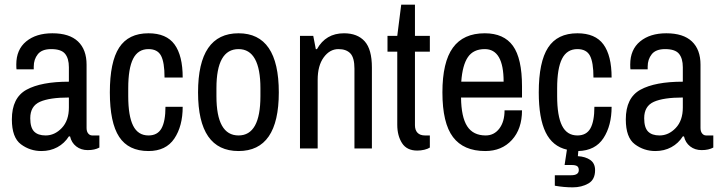

<svg xmlns="http://www.w3.org/2000/svg" viewBox="-20 -638 3097 825"><path d="M352 -360V-88Q352 -73 359 -64.5Q366 -56 376 -56H407V-4Q387 7 357 7Q328 7 307.5 -9Q287 -25 281 -52H276Q257 -22 226.5 -5.5Q196 11 158 11Q109 11 70 -18Q31 -47 31 -125Q31 -218 94 -252.5Q157 -287 276 -287V-349Q276 -387 259.5 -407Q243 -427 200 -427Q160 -427 142.5 -405Q125 -383 125 -352V-340H51Q50 -345 50 -361Q50 -425 92.5 -460Q135 -495 205 -495Q278 -495 315 -460Q352 -425 352 -360ZM110 -130Q110 -90 126.5 -73Q143 -56 176 -56Q215 -56 245.5 -88Q276 -120 276 -176V-219Q193 -219 151.5 -200.5Q110 -182 110 -130Z M765 -305H687Q687 -370 672 -398.5Q657 -427 618 -427Q573 -427 552 -385.5Q531 -344 531 -259V-225Q531 -140 552 -98Q573 -56 618 -56Q657 -56 674 -86.5Q691 -117 691 -179H765Q765 -96 729 -42.5Q693 11 618 11Q532 11 492 -50Q452 -111 452 -241Q452 -372 492 -433.5Q532 -495 618 -495Q695 -495 730 -447Q765 -399 765 -305Z M1178 -241Q1178 11 1005 11Q831 11 831 -241Q831 -495 1005 -495Q1178 -495 1178 -241ZM910 -259V-225Q910 -56 1005 -56Q1099 -56 1099 -225V-259Q1099 -342 1075.5 -384.5Q1052 -427 1005 -427Q910 -427 910 -259Z M1578 -348V0H1503V-343Q1503 -390 1485.5 -408.5Q1468 -427 1434 -427Q1397 -427 1371 -391.5Q1345 -356 1345 -295V0H1269V-484H1326L1337 -427H1342Q1380 -495 1458 -495Q1516 -495 1547 -460.5Q1578 -426 1578 -348Z M1827 -416H1763V-100Q1763 -79 1774 -67.5Q1785 -56 1806 -56H1827V-4Q1818 2 1803 5.5Q1788 9 1773 9Q1728 9 1707.5 -23Q1687 -55 1687 -102V-416H1645V-484H1687L1704 -618H1763V-484H1827Z M2223 -267V-219H1961Q1962 -135 1987.5 -95.5Q2013 -56 2067 -56Q2103 -56 2125.5 -85.5Q2148 -115 2148 -164H2223Q2223 -84 2179.5 -36.5Q2136 11 2065 11Q1972 11 1926.5 -49Q1881 -109 1881 -241Q1881 -371 1926 -433Q1971 -495 2063 -495Q2145 -495 2184 -441Q2223 -387 2223 -267ZM1962 -287H2144Q2144 -427 2063 -427Q2014 -427 1990.5 -392.5Q1967 -358 1962 -287Z M2608 -305H2530Q2530 -370 2515 -398.5Q2500 -427 2461 -427Q2416 -427 2395 -385.5Q2374 -344 2374 -259V-225Q2374 -140 2395 -98Q2416 -56 2461 -56Q2500 -56 2517 -86.5Q2534 -117 2534 -179H2608Q2608 -98 2573 -44.5Q2538 9 2465 11L2463 33Q2496 35 2516.5 49.5Q2537 64 2537 93Q2537 134 2508 150.5Q2479 167 2441 167Q2403 167 2364 160V115H2434Q2467 115 2467 93Q2467 81 2460 76Q2453 71 2436 71H2406L2416 5Q2354 -9 2324.5 -69.5Q2295 -130 2295 -241Q2295 -372 2335 -433.5Q2375 -495 2461 -495Q2538 -495 2573 -447Q2608 -399 2608 -305Z M2990 -360V-88Q2990 -73 2997 -64.5Q3004 -56 3014 -56H3045V-4Q3025 7 2995 7Q2966 7 2945.5 -9Q2925 -25 2919 -52H2914Q2895 -22 2864.5 -5.5Q2834 11 2796 11Q2747 11 2708 -18Q2669 -47 2669 -125Q2669 -218 2732 -252.5Q2795 -287 2914 -287V-349Q2914 -387 2897.5 -407Q2881 -427 2838 -427Q2798 -427 2780.5 -405Q2763 -383 2763 -352V-340H2689Q2688 -345 2688 -361Q2688 -425 2730.5 -460Q2773 -495 2843 -495Q2916 -495 2953 -460Q2990 -425 2990 -360ZM2748 -130Q2748 -90 2764.5 -73Q2781 -56 2814 -56Q2853 -56 2883.5 -88Q2914 -120 2914 -176V-219Q2831 -219 2789.5 -200.5Q2748 -182 2748 -130Z"/></svg>

Font: Pragati Narrow
Style: Regular
Weight: 400
Designer: Hector Gatti, Marcela Romero, Pablo Cosgaya and Nicolas Silva
Foundry: Omnibus-Type
Version: Version 1.010; ttfautohint (v1.3)